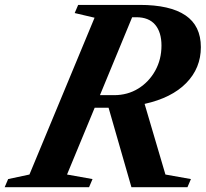

<svg xmlns="http://www.w3.org/2000/svg" viewBox="-84 -782 860 802"><path d="M-64.5 0 -50 -34 39 -53 311 -708 228 -727.5 242.5 -761.5H500Q626 -761.5 690.5 -718Q755 -674.5 755 -585Q755 -497.5 694 -435.2Q633 -373 520 -348L607 -53L713.5 -34L699 0H465L369.5 -332H311.5L196 -53L302.5 -34L288 0ZM333.5 -384.5H392.5Q449 -384.5 493.8 -412.2Q538.5 -440 564.5 -487Q590.5 -534 590.5 -591.5Q590.5 -647.5 564 -678.8Q537.5 -710 485.5 -710H468Z"/></svg>

Font: Libre Caslon Text Bold
Style: Italic
Weight: 700
Italic angle: -22.583°
Designer: Pablo Impallari, Rodrigo Fuenzalida, Katja Schimmel
Foundry: Pablo Impallari, Rodrigo Fuenzalida
Version: Version 2.000